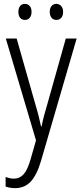

<svg xmlns="http://www.w3.org/2000/svg" viewBox="-20 -731 421 992"><path d="M10 -532H66L163 -191Q175 -151 181 -126Q187 -101 192 -78H195Q200 -105 207.5 -133Q215 -161 224 -191L320 -532H376L192 100Q170 174 138.5 207.5Q107 241 58 241Q45 241 33 239Q21 237 9 233V183Q19 187 30 189.5Q41 192 52 192Q81 192 101.5 170Q122 148 138 92L166 -6ZM75 -670Q75 -689 84 -700Q93 -711 109 -711Q124 -711 133.5 -700Q143 -689 143 -670Q143 -650 133.5 -639Q124 -628 109 -628Q93 -628 84 -639Q75 -650 75 -670ZM237 -670Q237 -689 246.5 -700Q256 -711 271 -711Q286 -711 296 -700Q306 -689 306 -670Q306 -650 296.5 -639Q287 -628 271 -628Q256 -628 246.5 -639Q237 -650 237 -670Z"/></svg>

Font: Noto Sans Khmer UI Condensed Light
Style: Regular
Weight: 300
Width: 3
Designer: Danh Hong and the Monotype Design Team
Foundry: Monotype Imaging Inc.
Version: Version 2.002; ttfautohint (v1.8.4.7-5d5b)